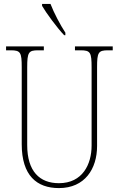

<svg xmlns="http://www.w3.org/2000/svg" viewBox="-20 -951 608 981"><path d="M308 -771H314V-784C289 -822 255 -886 238 -931H195V-921C215 -886 273 -807 308 -771ZM281 10C414 10 476 -89 476 -205V-607C476 -683 482 -694 532 -694H556V-714H363V-694H392C442 -694 448 -683 448 -607V-207C448 -112 402 -15 281 -15C183 -15 119 -75 119 -210V-606C119 -684 126 -694 175 -694H204V-714H11V-694H35C85 -694 91 -683 91 -608V-214C91 -54 168 10 281 10Z"/></svg>

Font: Noto Serif Georgian Condensed Thin
Style: Regular
Weight: 100
Width: 3
Designer: Monotype Design Team, Akaki Razmadze
Foundry: Google LLC
Version: Version 2.003